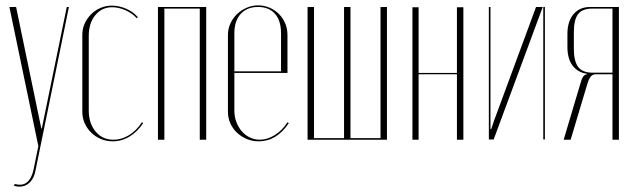

<svg xmlns="http://www.w3.org/2000/svg" viewBox="-20 -521 2373 716"><path d="M40 -495 134 -42H136L229 -495H237L113 112Q108 142 92 158.5Q76 175 53 175Q43 175 32 172L35 165Q64 173 81 158.5Q98 144 105 112L123 24L15 -495Z M287 -391Q287 -414 296 -433.5Q305 -453 320 -468Q335 -483 355 -491.5Q375 -500 397 -500Q424 -500 450.5 -488.5Q477 -477 494 -457L490 -453Q474 -471 448.5 -482.5Q423 -494 398 -494Q360 -494 335.5 -464.5Q311 -435 311 -387V-109Q311 -61 336.5 -30.5Q362 0 403 0Q434 0 462 -17.5Q490 -35 509 -65L514 -62Q493 -30 463.5 -12Q434 6 400 6Q377 6 356.5 -2.5Q336 -11 320.5 -26Q305 -41 296 -61Q287 -81 287 -104Z M749 -495V0H725V-489H593V0H569V-495Z M830 -391Q830 -413 839 -433Q848 -453 863.5 -468Q879 -483 899.5 -492Q920 -501 942 -501Q965 -501 985 -492.5Q1005 -484 1020 -469Q1035 -454 1043.5 -434Q1052 -414 1052 -391V-249H854V-108Q854 -86 861.5 -66Q869 -46 881.5 -31.5Q894 -17 911.5 -8.5Q929 0 949 0Q977 0 1005 -17.5Q1033 -35 1052 -65L1057 -62Q1012 6 945 6Q921 6 900.5 -2.5Q880 -11 864 -26Q848 -41 839 -61Q830 -81 830 -104ZM1028 -255V-397Q1028 -444 1005.5 -469.5Q983 -495 942 -495Q901 -495 877.5 -469Q854 -443 854 -397V-255Z M1127 -495H1151V-6H1263V-495H1287V-6H1399V-495H1423V0H1127Z M1541 -494V-249H1684V-494H1708V0H1684V-244H1541V0H1518V-494Z M2004 -495 1821 -1H1803V-495H1809V-40H1812L1822 -70L1979 -495ZM2006 -495H2012V-1H2006Z M2288 0H2264V-244H2201Q2190 -244 2183 -235.5Q2176 -227 2170 -207L2108 0H2082L2144 -208Q2149 -227 2154.5 -235Q2160 -243 2169 -244V-246Q2136 -250 2116 -275.5Q2096 -301 2096 -346V-394Q2096 -442 2119 -468.5Q2142 -495 2181 -495H2288ZM2120 -339Q2120 -293 2136 -271.5Q2152 -250 2190 -250H2264V-489H2189Q2151 -489 2135.5 -468Q2120 -447 2120 -401Z"/></svg>

Font: Moniqa Thin Display
Style: Regular
Weight: 100
Designer: Rajesh Rajput
Foundry: Rajesh Rajput
Version: Version 1.000